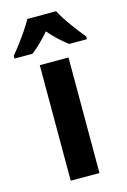

<svg xmlns="http://www.w3.org/2000/svg" viewBox="-159 -822 579 878"><g transform="rotate(-15 130.5 -383.0)"><path d="M199 0H63V-547H199ZM199 -766Q216 -733 245 -693Q274 -653 302 -619V-606H218Q198 -621 175 -642Q152 -663 130 -689Q83 -635 44 -606H-41V-619Q-25 -638 -4.5 -665Q16 -692 34 -719Q52 -746 63 -766Z"/></g></svg>

Font: Noto Sans Arabic Cond
Style: Bold
Weight: 700
Width: 3
Designer: Monotype Design Team, Nadine Chahine, Nizar Qandah and Khaled Hosny
Foundry: Monotype Imaging Inc.
Version: Version 2.012; ttfautohint (v1.8.4.7-5d5b)